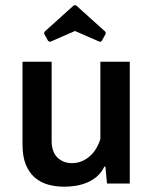

<svg xmlns="http://www.w3.org/2000/svg" viewBox="-20 -693 579 725"><path d="M175 -460V-161Q175 -120 196.5 -98.5Q218 -77 252 -77Q287 -77 316 -100.5Q345 -124 359 -168V-460H470V0H384L378 -64H374Q363 -41 346 -26.5Q329 -12 308.5 -3.5Q288 5 266 8.5Q244 12 223 12Q190 12 161.5 4Q133 -4 111.5 -22.5Q90 -41 77.5 -71.5Q65 -102 65 -147V-460ZM267 -673 377 -574 380 -567 364 -538 357 -535 263 -576 169 -535 162 -538 146 -567 149 -574 259 -673Z"/></svg>

Font: Quattrocento Sans
Style: Bold
Weight: 700
Designer: Pablo Impallari
Foundry: Pablo Impallari, Igino Marini, Brenda Gallo
Version: Version 2.000